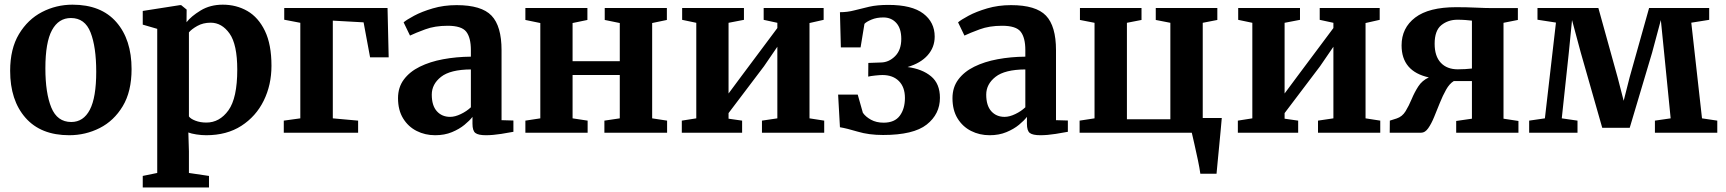

<svg xmlns="http://www.w3.org/2000/svg" viewBox="-20 -582 7568 842"><path d="M24.5 -271.5Q24.5 -368 63.2 -432.5Q102 -497 164.2 -529.2Q226.5 -561.5 298 -561.5Q423.5 -561.5 490.2 -485Q557 -408.5 557 -279Q557 -180.5 518.2 -116.2Q479.5 -52 417.2 -20.5Q355 11 283.5 11Q159 11 91.8 -65.5Q24.5 -142 24.5 -271.5ZM292.5 -47Q346 -47 374 -100.8Q402 -154.5 402 -267.5Q402 -376 377.2 -439.5Q352.5 -503 291 -503Q237 -503 208 -449.8Q179 -396.5 179 -282.5Q179 -174 205 -110.5Q231 -47 292.5 -47Z M1170.5 -293.5Q1170.5 -209.5 1136.5 -140.5Q1102.5 -71.5 1038.5 -30.2Q974.5 11 884.5 11Q863 11 840.8 7.5Q818.5 4 806 -1L808.5 81.5V176.5L896.5 189.5V240H606V189.5L669.5 176.5V-455.5L606 -474V-534L769 -559.5H774.5L798.5 -540L798 -484.5Q818 -510.5 859.8 -536Q901.5 -561.5 957 -561.5Q1016.5 -561.5 1064.8 -533.8Q1113 -506 1141.8 -446.5Q1170.5 -387 1170.5 -293.5ZM904 -482.5Q870.5 -482.5 845.2 -468.2Q820 -454 808.5 -440V-71.5Q815.5 -61 836.8 -52.8Q858 -44.5 885 -44.5Q943 -44.5 981.8 -98.2Q1020.5 -152 1020.5 -276.5Q1020.5 -387 986.8 -434.8Q953 -482.5 904 -482.5Z M1226.5 -547H1679.5L1684.5 -330.5H1603L1574.5 -484L1439.5 -491.5V-63L1550.5 -53V0H1224.5V-53L1297 -63V-482L1226.5 -495.5Z M1725.5 -151.5Q1725.5 -199 1751 -233.2Q1776.5 -267.5 1821 -289.5Q1865.5 -311.5 1923.2 -322.2Q1981 -333 2045 -333.5V-362.5Q2045 -416.5 2024.8 -442.8Q2004.5 -469 1943 -469Q1887 -469 1844.5 -453.2Q1802 -437.5 1778 -426L1750 -484Q1762.5 -495 1796 -513Q1829.5 -531 1877.8 -545.2Q1926 -559.5 1982.5 -559.5Q2091.5 -559.5 2135.5 -513.5Q2179.5 -467.5 2179.5 -362V-55L2231.5 -53.5V-4Q2214.5 -0.5 2178 5.2Q2141.5 11 2111 11Q2077.5 11 2064.8 1.2Q2052 -8.5 2052 -39.5V-69.5Q2040 -53.5 2017.2 -34.8Q1994.5 -16 1962 -2.5Q1929.5 11 1888.5 11Q1844 11 1807 -7.8Q1770 -26.5 1747.8 -62.8Q1725.5 -99 1725.5 -151.5ZM1954 -69.5Q1975.5 -69.5 2001 -81.8Q2026.5 -94 2045 -111.5V-277.5Q1955 -277 1914.2 -245Q1873.5 -213 1873.5 -167Q1873.5 -119 1895.8 -94.2Q1918 -69.5 1954 -69.5Z M2284 0V-53L2349.5 -63V-481L2284 -494.5V-547H2556V-494.5L2491 -481V-313.5H2698V-481L2632 -494.5V-547H2904.5V-494.5L2840 -481V-63L2905.5 -53V0H2630.5V-53L2698 -63V-253H2491V-63L2557 -53V0Z M2970 0V-53L3033.5 -63V-482L2971.5 -495V-547H3242.5V-495L3175 -482V-172L3232.5 -249.5L3389 -459V-482L3329 -495V-547H3592V-495L3530 -481V-63L3594.5 -53V0H3321.5V-53L3389 -63V-377L3330.5 -291.5L3175 -86V-61.5L3234.5 -53V0Z M3852.5 10Q3790.5 10 3742 -4.5Q3693.5 -19 3663.5 -24L3655.5 -167H3741.5L3764 -87.5Q3776 -70 3799.5 -57Q3823 -44 3855 -44Q3903.5 -44 3926 -74.5Q3948.5 -105 3948.5 -152.5Q3948.5 -200 3922 -226.5Q3895.5 -253 3849.5 -253Q3840 -253 3818.2 -250.8Q3796.5 -248.5 3787.5 -246L3788 -306L3843.5 -308Q3878 -308.5 3905.2 -335.5Q3932.5 -362.5 3932.5 -411.5Q3932.5 -457 3910.8 -481.2Q3889 -505.5 3854 -505.5Q3824.5 -505.5 3802.2 -496.2Q3780 -487 3771 -477.5L3754 -374H3667.5L3663.5 -528.5Q3696.5 -528.5 3726.5 -536.5Q3756.5 -544.5 3791.8 -552.5Q3827 -560.5 3876 -560.5Q3979 -560.5 4029 -522.5Q4079 -484.5 4079 -421.5Q4079 -374.5 4048.2 -339.8Q4017.5 -305 3960 -288Q4024.5 -279.5 4063.2 -247.2Q4102 -215 4102 -153Q4102 -81.5 4044 -35.8Q3986 10 3852.5 10Z M4157 -151.5Q4157 -199 4182.5 -233.2Q4208 -267.5 4252.5 -289.5Q4297 -311.5 4354.8 -322.2Q4412.5 -333 4476.5 -333.5V-362.5Q4476.5 -416.5 4456.2 -442.8Q4436 -469 4374.5 -469Q4318.5 -469 4276 -453.2Q4233.5 -437.5 4209.5 -426L4181.5 -484Q4194 -495 4227.5 -513Q4261 -531 4309.2 -545.2Q4357.5 -559.5 4414 -559.5Q4523 -559.5 4567 -513.5Q4611 -467.5 4611 -362V-55L4663 -53.5V-4Q4646 -0.5 4609.5 5.2Q4573 11 4542.5 11Q4509 11 4496.2 1.2Q4483.5 -8.5 4483.5 -39.5V-69.5Q4471.5 -53.5 4448.8 -34.8Q4426 -16 4393.5 -2.5Q4361 11 4320 11Q4275.5 11 4238.5 -7.8Q4201.5 -26.5 4179.2 -62.8Q4157 -99 4157 -151.5ZM4385.5 -69.5Q4407 -69.5 4432.5 -81.8Q4458 -94 4476.5 -111.5V-277.5Q4386.5 -277 4345.8 -245Q4305 -213 4305 -167Q4305 -119 4327.2 -94.2Q4349.5 -69.5 4385.5 -69.5Z M4714.5 0V-53L4780 -63V-482L4716 -494.5V-547H4986V-494.5L4922 -482V-59H5112.5V-482L5048.5 -494.5V-547H5318.5V-494.5L5254.5 -482V-64.5H5338Q5336.5 -44 5333.2 -10.8Q5330 22.5 5326.5 59.5Q5323 96.5 5319.8 129Q5316.5 161.5 5315 180H5244Q5241 157 5233.5 121Q5226 85 5218.2 51Q5210.5 17 5206.5 0Z M5408.5 0V-53L5472 -63V-482L5410 -495V-547H5681V-495L5613.5 -482V-172L5671 -249.5L5827.5 -459V-482L5767.5 -495V-547H6030.5V-495L5968.5 -481V-63L6033 -53V0H5760V-53L5827.5 -63V-377L5769 -291.5L5613.5 -86V-61.5L5673 -53V0Z M6074.5 0 6075 -53 6105 -62.5Q6129.5 -70.5 6144 -94.2Q6158.5 -118 6170.8 -147.5Q6183 -177 6199.8 -203Q6216.5 -229 6246 -242.5Q6126.5 -269 6126.5 -383Q6126.5 -459.5 6186.2 -505Q6246 -550.5 6366 -550.5Q6411.5 -550.5 6453.5 -548.5Q6495.5 -546.5 6525.5 -546.5H6636.5V-494.5L6573.5 -482V-61.5L6639 -51.5V0H6366V-51.5L6435 -61.5V-226.5H6355.5Q6336.5 -215 6321.8 -188.8Q6307 -162.5 6294.2 -130.5Q6281.5 -98.5 6269.2 -68.8Q6257 -39 6243.2 -19.5Q6229.5 0 6212.5 0ZM6373 -278Q6387 -278 6405.8 -279Q6424.5 -280 6435 -281.5V-491.5Q6423.5 -493 6407 -494.2Q6390.5 -495.5 6371.5 -495.5Q6330.5 -495.5 6301 -471.8Q6271.5 -448 6271.5 -390Q6271.5 -335.5 6298.5 -306.8Q6325.5 -278 6373 -278Z M6686 0V-53L6755 -63L6803.5 -483L6722.5 -495.5V-547H6989.5L7074 -242.5L7100.5 -140L7126.5 -242.5L7212 -547H7475.5V-495L7397 -482.5L7444 -63L7511 -53V0H7237.5V-53L7306.5 -63L7278 -349.5L7263.5 -494L7225 -350.5L7127 -21.5H7006.5L6912 -352.5L6874 -494L6860 -352L6829 -63L6898 -53V0Z"/></svg>

Font: Merriweather Text Regular
Style: Bold
Weight: 700
Designer: Eben Sorkin
Foundry: Eben Sorkin
Version: Version 2.100; ttfautohint (v1.7.19-72a1) -l 8 -r 50 -G 200 